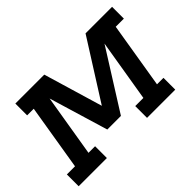

<svg xmlns="http://www.w3.org/2000/svg" viewBox="-117 -743 967 967"><g transform="rotate(-45 366.5 -260.0)"><path d="M-17 0V-84H41L99 -436H52V-520H258L352 -204L552 -520H741V-436H683L625 -84H671V0H470V-84H528L583 -416L384 -100H287L192 -416L137 -84H184V0Z"/></g></svg>

Font: Iosevka Etoile Medium Oblique
Style: Regular
Weight: 500
Italic angle: -9°
Designer: Belleve Invis
Foundry: Belleve Invis
Version: Version 15.5.2; ttfautohint (v1.8.4)